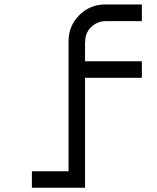

<svg xmlns="http://www.w3.org/2000/svg" viewBox="-20 -687 714 873"><path d="M291.7 91.7V-500Q291.7 -569.2 340.4 -617.9Q389.2 -666.7 458.3 -666.7H625V-590.8H458.3Q421.7 -590 394.6 -563.8Q367.5 -537.5 367.5 -500H366.7V-408.3H625V-333.3H366.7V166.7H125V91.7Z"/></svg>

Font: 0xA000
Style: Regular
Weight: 400
Version: Version 0.1